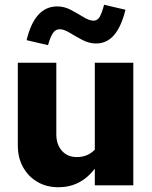

<svg xmlns="http://www.w3.org/2000/svg" viewBox="-20 -780 640 808"><path d="M226 8Q176 8 137.5 -14.5Q99 -37 77 -76.5Q55 -116 55 -168V-516H217V-215Q217 -172 240.5 -145.5Q264 -119 303 -119Q326 -119 344.5 -126.5Q363 -134 379 -150V-516H541V0H379V-70Q319 8 226 8ZM182 -590 92 -611Q109 -682 141 -717.5Q173 -753 221 -753Q251 -753 279 -738Q307 -723 331.5 -708Q356 -693 374 -693Q389 -693 398.5 -707.5Q408 -722 418 -760L508 -739Q491 -669 460.5 -633Q430 -597 384 -597Q355 -597 326.5 -612Q298 -627 273.5 -642Q249 -657 231 -657Q215 -657 204 -642.5Q193 -628 182 -590Z"/></svg>

Font: Red Hat Mono
Style: Regular
Weight: 300
Monospace: yes
Designer: Pentagram, MCKL
Foundry: Pentagram, MCKL
Version: Version 1.023